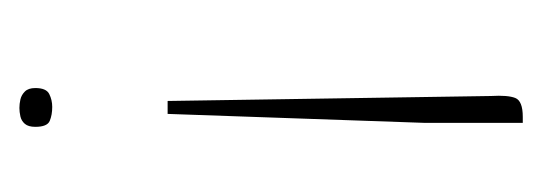

<svg xmlns="http://www.w3.org/2000/svg" viewBox="-196 -350 546 193"><g transform="rotate(90 76.5 -253.0)"><path d="M81 -149 76 -474Q75 -491 78 -498.5Q81 -506 97 -506H103V-407L94 -149ZM68 -16Q68 -27 74 -30Q80 -33 87 -33Q95 -33 101 -30.5Q107 -28 107 -16Q107 -9 104 -5.5Q101 -2 96.5 -1Q92 0 88 0Q84 0 79.5 -1Q75 -2 71.5 -5.5Q68 -9 68 -16Z"/></g></svg>

Font: Genos Thin
Style: Regular
Weight: 100
Designer: Robert E. Leuschke
Foundry: Robert E. Leuschke
Version: Version 1.010